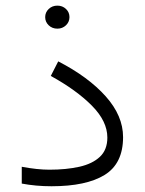

<svg xmlns="http://www.w3.org/2000/svg" viewBox="-20 -649 504 668"><path d="M137.2 -589.4Q137.2 -606 149.4 -617.7Q161.6 -629.4 179.7 -629.4Q197.3 -629.4 209.5 -617.9Q221.7 -606.4 221.7 -589.4Q221.7 -572.8 209.5 -561Q197.3 -549.3 179.7 -549.3Q161.6 -549.3 149.4 -561Q137.2 -572.8 137.2 -589.4ZM151.9 -58.6Q210.4 -58.6 256.1 -68.8Q301.8 -79.1 327.6 -103.5Q353.5 -127.9 353.5 -170.4Q353.5 -227.1 299.6 -281.5Q245.6 -335.9 156.7 -384.8L182.6 -435.5Q287.6 -381.3 347.9 -313.7Q408.2 -246.1 408.2 -171.9Q408.2 -80.1 344.2 -40.5Q280.3 -1 159.2 -1Q105 -1 55.7 -10.3V-68.8Q109.9 -58.6 151.9 -58.6Z"/></svg>

Font: Vazirmatn RD ExtraLight
Style: Regular
Weight: 200
Designer: Saber Rastikerdar
Foundry: Saber Rastikerdar
Version: Version 32.102